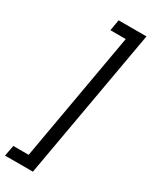

<svg xmlns="http://www.w3.org/2000/svg" viewBox="-256 -861 837 1062"><g transform="rotate(30 163.0 -330.0)"><path d="M337 -811 167 151H-11L2 82H100L245 -741H147L159 -811Z"/></g></svg>

Font: DM Sans 17pt
Style: Italic
Weight: 400
Italic angle: -10°
Version: Version 4.004;gftools[0.9.30]